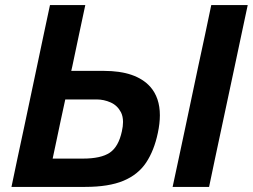

<svg xmlns="http://www.w3.org/2000/svg" viewBox="-20 -733 992 753"><path d="M314 0H25Q37 -58.5 48.5 -112.2Q60 -166 74.5 -233.5L125 -472.5Q139.5 -542 151.5 -598.2Q163.5 -654.5 176 -713H314.5Q301.5 -652.5 289.8 -597.2Q278 -542 263.5 -472.5L259.5 -455H387.5Q513 -455 569 -393Q607 -350 607 -281Q607 -249 599 -211.5Q584.5 -142.5 553 -95.2Q521.5 -48 464 -24Q406.5 0 314 0ZM186.5 -111H305Q376 -111 410.5 -134.2Q445 -157.5 458 -218Q462.5 -238 462.5 -254.5Q462.5 -276.5 454.5 -292.5Q440.5 -319.5 414 -331.2Q387.5 -343 359 -343H236L217.5 -257.5Q209 -216 201.5 -181.5Q194 -146.5 186.5 -111ZM657 0Q669.5 -58 681 -112Q692.5 -166 707 -234L757.5 -473Q772.5 -542.5 784.5 -598.5Q796 -654 808.5 -713H951.5Q939 -654 927 -598Q915 -542 900.5 -473L849.5 -234Q835 -166 823.5 -112Q812 -58 800 0Z"/></svg>

Font: Heraclito SemiBold
Style: Italic
Weight: 600
Italic angle: -12°
Designer: Kostas Bartsokas (font) & Cristiano Sobral (main changes)
Foundry: Kostas Bartsokas (font) & Cristiano Sobral (main changes)
Version: Version 1.00;July 8, 2020;FontCreator 13.0.0.2655 64-bit